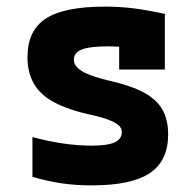

<svg xmlns="http://www.w3.org/2000/svg" viewBox="-20 -550 590 580"><path d="M257 10Q207 10 164 3.5Q121 -3 78 -16V-136Q126 -123 171 -116.5Q216 -110 256 -110Q305 -110 326.5 -120Q348 -130 348 -151Q348 -163 338.5 -171.5Q329 -180 308.5 -188Q288 -196 255 -203Q187 -218 144.5 -240.5Q102 -263 82.5 -297Q63 -331 63 -377Q63 -458 118.5 -494Q174 -530 297 -530Q341 -530 382 -525Q423 -520 478 -508V-340H340V-480L399 -405Q367 -408 345 -409Q323 -410 306 -410Q251 -410 227 -400.5Q203 -391 203 -369Q203 -357 213.5 -346Q224 -335 247 -325.5Q270 -316 307 -307Q374 -292 413.5 -271Q453 -250 470.5 -219Q488 -188 488 -144Q488 -64 432.5 -27Q377 10 257 10Z"/></svg>

Font: M PLUS Code Latin SemiExpanded
Style: Bold
Weight: 700
Width: 6
Designer: Coji Morishita
Foundry: UNDERFOREST DESIGN
Version: Version 1.002; ttfautohint (v1.8.3)